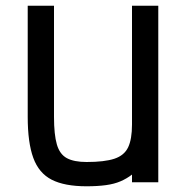

<svg xmlns="http://www.w3.org/2000/svg" viewBox="-20 -638 640 672"><path d="M283 14Q206 14 161 -9Q116 -32 96.5 -85.5Q77 -139 77 -229V-618H169V-229Q169 -167 179 -132.5Q189 -98 214 -84.5Q239 -71 283 -71Q346 -71 380.5 -82.5Q415 -94 428.5 -122.5Q442 -151 442 -202V-618H534V0H442V-27Q424 -13 402 -3.5Q380 6 350.5 10Q321 14 283 14Z"/></svg>

Font: Victor Mono Thin SemiBold
Style: Regular
Weight: 600
Monospace: yes
Version: Version 1.561;gftools[0.9.30]